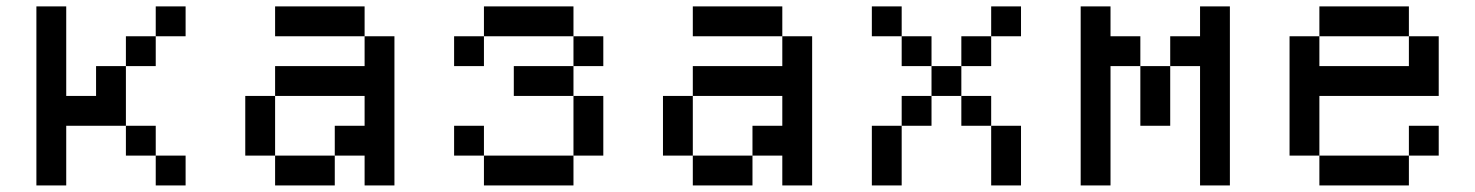

<svg xmlns="http://www.w3.org/2000/svg" viewBox="-20 -565 4495 585"><path d="M90.9 -545.5V0H181.8V-181.8H363.6V-363.6H272.7V-272.7H181.8V-545.5ZM363.6 -181.8V-90.9H454.5V-181.8ZM454.5 -90.9V0H545.5V-90.9ZM363.6 -454.5V-363.6H454.5V-454.5ZM454.5 -545.5V-454.5H545.5V-545.5Z M727.3 -272.7V-90.9H818.2V-272.7ZM818.2 -90.9V0H1000V-90.9ZM1000 -181.8V-90.9H1090.9V0H1181.8V-454.5H1090.9V-363.6H818.2V-272.7H1090.9V-181.8ZM818.2 -545.5V-454.5H1090.9V-545.5Z M1363.6 -454.5V-363.6H1454.5V-454.5ZM1454.5 -545.5V-454.5H1727.3V-545.5ZM1727.3 -454.5V-363.6H1818.2V-454.5ZM1545.5 -363.6V-272.7H1727.3V-363.6ZM1727.3 -272.7V-90.9H1818.2V-272.7ZM1727.3 -90.9H1454.5V0H1727.3ZM1454.5 -90.9V-181.8H1363.6V-90.9Z M2000 -272.7V-90.9H2090.9V-272.7ZM2090.9 -90.9V0H2272.7V-90.9ZM2272.7 -181.8V-90.9H2363.6V0H2454.5V-454.5H2363.6V-363.6H2090.9V-272.7H2363.6V-181.8ZM2090.9 -545.5V-454.5H2363.6V-545.5Z M2636.4 -545.5V-454.5H2727.3V-545.5ZM3000 -545.5V-454.5H3090.9V-545.5ZM2636.4 -181.8V0H2727.3V-181.8ZM2909.1 -454.5V-363.6H3000V-454.5ZM2727.3 -454.5V-363.6H2818.2V-454.5ZM2818.2 -363.6V-272.7H2909.1V-363.6ZM2727.3 -272.7V-181.8H2818.2V-272.7ZM2909.1 -272.7V-181.8H3000V-272.7ZM3000 -181.8V0H3090.9V-181.8Z M3272.7 -545.5V0H3363.6V-363.6H3454.5V-454.5H3363.6V-545.5ZM3636.4 -363.6V0H3727.3V-545.5H3636.4V-454.5H3545.5V-363.6ZM3454.5 -363.6V-181.8H3545.5V-363.6Z M4000 -545.5V-454.5H4272.7V-545.5ZM3909.1 -454.5V-90.9H4000V-272.7H4363.6V-454.5H4272.7V-363.6H4000V-454.5ZM4000 -90.9V0H4272.7V-90.9ZM4272.7 -181.8V-90.9H4363.6V-181.8Z"/></svg>

Font: Departure Mono
Style: Regular
Weight: 400
Monospace: yes
Designer: Helena Zhang
Version: Version 1.500;Glyphs 3.3.1 (3343)